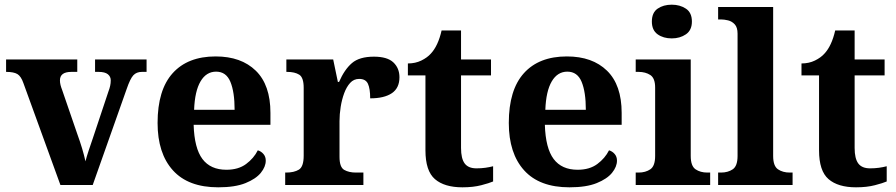

<svg xmlns="http://www.w3.org/2000/svg" viewBox="-20 -790 3827 820"><path d="M80 -435Q70 -464 54.5 -473.5Q39 -483 6 -483V-536H310V-483H285Q236 -483 236 -447Q236 -437 238.5 -427Q241 -417 245 -407L310 -218Q334 -152 345 -101Q350 -121 359 -148Q368 -175 376 -198L443 -399Q448 -412 450.5 -423.5Q453 -435 453 -447Q453 -463 440.5 -473Q428 -483 401 -483H386V-536H606V-483H586Q563 -483 549.5 -468.5Q536 -454 521 -410L376 0H238Z M912 10Q784 10 718.5 -62.5Q653 -135 653 -265Q653 -406 717.5 -477.5Q782 -549 901 -549Q1010 -549 1072.5 -488Q1135 -427 1135 -308V-257H807Q810 -157 844.5 -111Q879 -65 947 -65Q998 -65 1031 -89.5Q1064 -114 1081 -148Q1095 -144 1105 -132.5Q1115 -121 1115 -104Q1115 -78 1094 -52Q1073 -26 1028.5 -8Q984 10 912 10ZM982 -321Q982 -397 964 -440.5Q946 -484 903 -484Q861 -484 836.5 -442.5Q812 -401 809 -321Z M1198 0V-53H1202Q1236 -53 1256.5 -65.5Q1277 -78 1277 -125V-415Q1277 -459 1258 -471Q1239 -483 1206 -483H1203V-536H1403L1423 -440H1428Q1451 -493 1483 -520.5Q1515 -548 1577 -548Q1634 -548 1660 -523.5Q1686 -499 1686 -460Q1686 -414 1653.5 -392Q1621 -370 1561 -370Q1561 -411 1551.5 -432Q1542 -453 1514 -453Q1491 -453 1475.5 -436Q1460 -419 1450 -392Q1440 -365 1435 -333.5Q1430 -302 1430 -273V-120Q1430 -76 1450 -64.5Q1470 -53 1500 -53H1532V0Z M1955 10Q1878 10 1837.5 -25Q1797 -60 1797 -148V-468H1722V-519Q1754 -519 1779.5 -531.5Q1805 -544 1820 -561Q1851 -594 1866 -660H1949V-536H2077V-468H1949V-158Q1949 -113 1964.5 -92Q1980 -71 2015 -71Q2035 -71 2053 -73.5Q2071 -76 2086 -80V-15Q2070 -8 2035.5 1Q2001 10 1955 10Z M2412 10Q2284 10 2218.5 -62.5Q2153 -135 2153 -265Q2153 -406 2217.5 -477.5Q2282 -549 2401 -549Q2510 -549 2572.5 -488Q2635 -427 2635 -308V-257H2307Q2310 -157 2344.5 -111Q2379 -65 2447 -65Q2498 -65 2531 -89.5Q2564 -114 2581 -148Q2595 -144 2605 -132.5Q2615 -121 2615 -104Q2615 -78 2594 -52Q2573 -26 2528.5 -8Q2484 10 2412 10ZM2482 -321Q2482 -397 2464 -440.5Q2446 -484 2403 -484Q2361 -484 2336.5 -442.5Q2312 -401 2309 -321Z M2849 -626Q2813 -626 2788.5 -643.5Q2764 -661 2764 -698Q2764 -736 2788.5 -753Q2813 -770 2849 -770Q2884 -770 2909.5 -753Q2935 -736 2935 -698Q2935 -661 2909.5 -643.5Q2884 -626 2849 -626ZM2695 0V-53H2707Q2737 -53 2757.5 -67Q2778 -81 2778 -124V-416Q2778 -456 2757.5 -469.5Q2737 -483 2707 -483H2695V-536H2930V-124Q2930 -81 2950.5 -67Q2971 -53 3001 -53H3013V0Z M3047 0V-53H3059Q3089 -53 3109.5 -67Q3130 -81 3130 -124V-646Q3130 -673 3118 -686Q3106 -699 3089.5 -703Q3073 -707 3059 -707H3047V-760H3282V-124Q3282 -81 3302.5 -67Q3323 -53 3353 -53H3365V0Z M3636 10Q3559 10 3518.5 -25Q3478 -60 3478 -148V-468H3403V-519Q3435 -519 3460.5 -531.5Q3486 -544 3501 -561Q3532 -594 3547 -660H3630V-536H3758V-468H3630V-158Q3630 -113 3645.5 -92Q3661 -71 3696 -71Q3716 -71 3734 -73.5Q3752 -76 3767 -80V-15Q3751 -8 3716.5 1Q3682 10 3636 10Z"/></svg>

Font: Noto Serif Ethiopic
Style: Bold
Weight: 700
Designer: Monotype Design Team
Foundry: Monotype Imaging Inc.
Version: Version 2.102; ttfautohint (v1.8.4.7-5d5b)